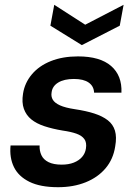

<svg xmlns="http://www.w3.org/2000/svg" viewBox="-20 -768 571 800"><path d="M222 12Q148 12 102.5 -10.5Q57 -33 38 -72Q19 -111 24 -162H145Q144 -140 152.5 -121.5Q161 -103 182 -92.5Q203 -82 237 -82Q266 -82 287.5 -90.5Q309 -99 322 -114Q335 -129 338 -149Q342 -174 331.5 -188.5Q321 -203 298.5 -211Q276 -219 241 -224Q199 -231 165.5 -242Q132 -253 110.5 -270.5Q89 -288 79.5 -314.5Q70 -341 76 -378Q83 -423 113 -458.5Q143 -494 192 -513.5Q241 -533 305 -533Q397 -533 443 -493Q489 -453 486 -382H372Q371 -409 349.5 -424Q328 -439 288 -439Q247 -439 222.5 -424Q198 -409 195 -383Q192 -366 200 -352.5Q208 -339 230 -329Q252 -319 292 -313Q339 -306 373 -295Q407 -284 429 -267Q451 -250 459 -223.5Q467 -197 460 -158Q452 -105 420 -67Q388 -29 337 -8.5Q286 12 222 12ZM495 -748 479 -661 321 -580 190 -661 206 -748 335 -665Z"/></svg>

Font: DM Sans 10pt SemiBold
Style: Italic
Weight: 600
Italic angle: -10°
Version: Version 4.004;gftools[0.9.30]